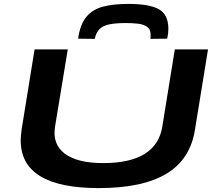

<svg xmlns="http://www.w3.org/2000/svg" viewBox="-20 -953 1106 983"><path d="M486 10Q86 10 86 -234Q86 -244 87 -257Q88 -270 91 -292L157 -700H327L262 -306Q247 -215 311.5 -166.5Q376 -118 508 -118Q781 -118 811 -305L875 -700H1045L978 -288Q954 -137 832 -63.5Q710 10 486 10ZM637 -933Q744 -933 793 -906Q842 -879 842 -805Q842 -781 836 -755L750 -754Q751 -761 751 -766.5Q751 -772 751 -776Q751 -804 732 -816.5Q713 -829 684 -832Q655 -835 625 -835Q571 -835 538.5 -828Q506 -821 489 -803.5Q472 -786 465 -754L380 -755Q390 -828 422 -866.5Q454 -905 507.5 -919Q561 -933 637 -933Z"/></svg>

Font: Georama ExtraExtended SemiBold
Style: Italic
Weight: 600
Width: 8
Italic angle: -9°
Designer: Jean-Baptiste Levee
Foundry: Production Type
Version: Version 1.000